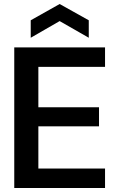

<svg xmlns="http://www.w3.org/2000/svg" viewBox="-20 -936 579 956"><path d="M51 0V-700H503V-603H171V-402H473V-307H171V-97H503V0ZM133 -748V-835L277 -916L422 -835V-748L277 -831Z"/></svg>

Font: DM Sans 9pt 36pt SemiBold
Style: Regular
Weight: 600
Version: Version 4.004;gftools[0.9.30]